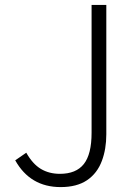

<svg xmlns="http://www.w3.org/2000/svg" viewBox="-20 -749 556 782"><path d="M42 -96 87 -127Q113 -81 146.5 -61Q180 -41 224 -41Q290 -41 321.5 -81Q353 -121 353 -208V-729H413V-202Q413 -142 395 -94Q376 -43 334.5 -15Q293 13 227 13Q103 13 42 -96Z"/></svg>

Font: Merged Yaku Han JP Light
Style: Regular
Weight: 300
Designer: Ryoko NISHIZUKA 西塚涼子 (kana, bopomofo & ideographs); Paul D. Hunt (Latin, Greek & Cyrillic); Sandoll Communications 산돌커뮤니
Foundry: Adobe
Version: Version 2.004